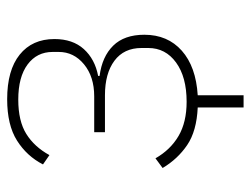

<svg xmlns="http://www.w3.org/2000/svg" viewBox="-102 -458 700 536"><g transform="rotate(-90 248.0 -190.0)"><path d="M216 12Q150 9 111 -17.5Q72 -44 47 -86L74 -106Q98 -64 136.5 -41.5Q175 -19 232 -19Q301 -19 341.5 -48.5Q382 -78 382 -126V-145Q382 -194 346.5 -220.5Q311 -247 250 -247H147V-277H247Q302 -277 336.5 -305.5Q371 -334 371 -376V-393Q371 -437 336 -463Q301 -489 238 -489Q178 -489 142 -466.5Q106 -444 83 -402L57 -420Q80 -465 123.5 -492.5Q167 -520 239 -520Q320 -520 363.5 -485Q407 -450 407 -388Q407 -337 379 -306Q351 -275 304 -266V-262Q358 -255 388.5 -224Q419 -193 419 -137Q419 -72 374.5 -32.5Q330 7 250 12V140H216Z"/></g></svg>

Font: IBM Plex Sans ExtLt
Style: Regular
Weight: 200
Designer: Mike Abbink, Paul van der Laan, Pieter van Rosmalen
Foundry: Bold Monday
Version: Version 3.005